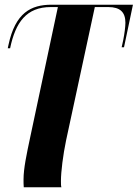

<svg xmlns="http://www.w3.org/2000/svg" viewBox="-20 -556 585 816"><path d="M81 240H241C239 235 239 225 239 213C239 174 248 102 261 40L383 -526H440C491 -526 513 -504 513 -459C513 -443 509 -412 504 -387L497 -355H507L545 -536H199C112 -536 45 -502 16 -365L13 -351H23C46 -461 92 -526 196 -526H226L108 29C93 100 80 160 80 207C80 218 80 230 81 240Z"/></svg>

Font: Noto Serif Display Condensed ExtraBold
Style: Italic
Weight: 800
Width: 3
Italic angle: -12°
Designer: Monotype Design Team
Foundry: Monotype Imaging Inc.
Version: Version 2.009